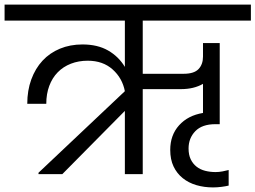

<svg xmlns="http://www.w3.org/2000/svg" viewBox="-47 -760 1115 838"><path d="M498 -276 225 0H121V-6L498 -362Q487 -419 444.5 -457Q402 -495 336 -495Q296 -495 262.5 -482Q229 -469 205 -444.5Q181 -420 168 -385Q155 -350 155 -307H72Q72 -365 89.5 -413Q107 -461 138.5 -495Q170 -529 214.5 -547.5Q259 -566 313 -566Q379 -566 425 -539.5Q471 -513 498 -468V-670H-27V-740H1048V-670H576V-438H755Q800 -438 819.5 -458.5Q839 -479 839 -513V-572H912V-218H893Q835 -218 805.5 -187.5Q776 -157 776 -112Q776 -84 785.5 -64.5Q795 -45 811 -32.5Q827 -20 848.5 -14.5Q870 -9 894 -9Q909 -9 924.5 -12Q940 -15 951 -18V50Q939 53 920 55.5Q901 58 883 58Q844 58 810 48Q776 38 750.5 17.5Q725 -3 710.5 -33.5Q696 -64 696 -106Q696 -170 734.5 -213Q773 -256 839 -267V-394Q799 -371 743 -371H576V0H498Z"/></svg>

Font: Poppins
Style: Regular
Weight: 400
Designer: Ninad Kale (Devanagari), Jonny Pinhorn (Latin)
Foundry: Indian Type Foundry
Version: Version 3.002 2017